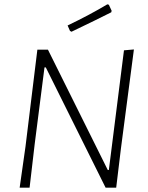

<svg xmlns="http://www.w3.org/2000/svg" viewBox="-20 -869 687 889"><path d="M477 -849 484 -847 497 -819 495 -812Q432 -780 311 -722L304 -726L293 -751Q397 -801 477 -849ZM600 -640 540 -182 518 0H469L192 -557H186L141 -205L117 0H71L98 -190L153 -639H202L479 -82H484L554 -636Z"/></svg>

Font: Alegreya Sans SC Light
Style: Italic
Weight: 300
Italic angle: -7°
Designer: Juan Pablo del Peral
Foundry: Huerta Tipografica
Version: Version 2.007